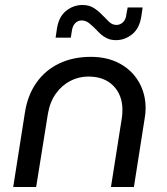

<svg xmlns="http://www.w3.org/2000/svg" viewBox="-20 -750 670 770"><path d="M33 0 80 -299Q91 -369 126.5 -419Q162 -469 217.5 -495.5Q273 -522 344 -522Q411 -522 460.5 -495Q510 -468 537 -421Q564 -374 564 -316Q564 -306 563 -295.5Q562 -285 560 -274L517 0H425L469 -279Q470 -287 470.5 -294.5Q471 -302 471 -309Q471 -369 434.5 -406Q398 -443 334 -443Q296 -443 262 -425.5Q228 -408 204 -374.5Q180 -341 172 -293L125 0ZM445 -589Q425 -589 410 -596Q395 -603 384.5 -612.5Q374 -622 365 -632Q351 -646 337.5 -657Q324 -668 307 -668Q293 -668 282 -657.5Q271 -647 268 -625L264 -599H203L208 -633Q215 -682 244.5 -706Q274 -730 311 -730Q338 -730 357 -717.5Q376 -705 389 -691Q404 -676 417 -663Q430 -650 447 -650Q462 -650 473.5 -661Q485 -672 487 -694L492 -720H552L547 -686Q540 -637 510.5 -613Q481 -589 445 -589Z"/></svg>

Font: MuseoModerno
Style: Italic
Weight: 400
Italic angle: -9°
Designer: Pablo Cosgaya, Héctor Gatti, Marcela Romero, and the Authors of The MuseoModerno Project.
Foundry: Omnibus-Type Team
Version: Version 1.003